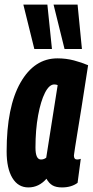

<svg xmlns="http://www.w3.org/2000/svg" viewBox="-20 -809 405 839"><path d="M251 10Q225 10 209.5 1Q194 -8 183 -28Q150 10 104 10Q59 10 34 -31.5Q9 -73 9 -147Q9 -342 69.5 -448Q130 -554 231 -554Q269 -554 303 -545Q337 -536 365 -524Q348 -413 336.5 -341Q325 -269 318 -227Q311 -185 308 -164.5Q305 -144 304 -137Q303 -130 303 -129Q303 -112 317 -112Q325 -112 333 -115L319 -10Q292 10 251 10ZM182 -120 232 -437Q226 -440 217 -440Q195 -440 176.5 -403.5Q158 -367 146.5 -304.5Q135 -242 135 -164Q135 -112 159 -112Q172 -112 182 -120ZM130 -595 82 -789H187L207 -595ZM262 -595 214 -789H319L338 -595Z"/></svg>

Font: Georama ExtraCondensed
Style: Bold Italic
Weight: 700
Width: 2
Italic angle: -9°
Designer: Jean-Baptiste Levee
Foundry: Production Type
Version: Version 1.000